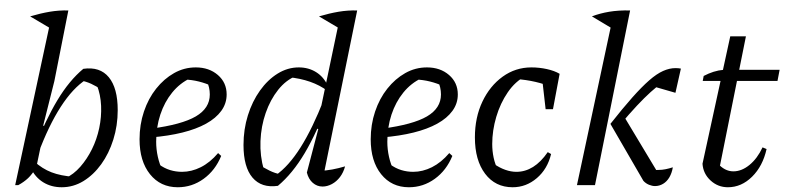

<svg xmlns="http://www.w3.org/2000/svg" viewBox="-20 -780 3308 809"><path d="M240 9Q196 9 162 -12Q128 -33 109 -73L124 -100Q158 -69 197 -54Q236 -39 291 -35L255 -29Q290 -45 318.5 -77.5Q347 -110 367.5 -151.5Q388 -193 398 -240Q408 -287 406 -334Q404 -381 388 -422L411 -400Q386 -417 364 -427Q342 -437 319 -441L343 -445Q287 -409 236 -330Q185 -251 141 -133L123 -150Q172 -275 222 -358Q272 -441 331 -490Q401 -500 438.5 -454.5Q476 -409 476 -316Q476 -251 457.5 -192Q439 -133 406.5 -88Q374 -43 331.5 -17Q289 9 240 9ZM44 0 198 -716 268 -736 209 -438 162 -251 169 -247 133 -75Q116 -46 98.5 -29.5Q81 -13 57 0ZM195 -659 107 -711Q151 -724 189.5 -730.5Q228 -737 268 -736Z M729 9Q656 9 612 -46Q568 -101 568 -193Q568 -255 586.5 -310Q605 -365 638 -406.5Q671 -448 713.5 -472Q756 -496 805 -496Q861 -496 898 -464Q935 -432 935 -382Q935 -344 912.5 -313Q890 -282 848.5 -259Q807 -236 748.5 -221.5Q690 -207 617 -201V-238Q746 -255 805 -289.5Q864 -324 864 -382Q864 -412 851 -439L876 -416Q848 -429 818 -436.5Q788 -444 756 -445L783 -451Q738 -430 705.5 -390Q673 -350 655.5 -297Q638 -244 638 -183Q638 -151 645 -119.5Q652 -88 666 -59L649 -88Q672 -71 696.5 -63.5Q721 -56 747 -56Q787 -56 826 -75.5Q865 -95 899 -135L912 -123Q887 -62 838 -26.5Q789 9 729 9Z M1340 -25 1326 -60Q1354 -61 1380.5 -66Q1407 -71 1434 -79Q1427 -53 1412.5 -34Q1398 -15 1378.5 -4.5Q1359 6 1339 6Q1316 6 1298 -9.5Q1280 -25 1273 -53L1321 -236L1314 -239L1414 -716L1485 -736ZM1151 3Q1082 13 1044 -31.5Q1006 -76 1006 -169Q1006 -235 1024.5 -294Q1043 -353 1075.5 -398.5Q1108 -444 1150 -470Q1192 -496 1239 -496Q1280 -496 1312 -476Q1344 -456 1361 -419L1360 -397Q1296 -445 1194 -455L1228 -460Q1185 -443 1152 -401.5Q1119 -360 1099.5 -304Q1080 -248 1077.5 -185.5Q1075 -123 1092 -64L1071 -86Q1094 -72 1116 -61Q1138 -50 1164 -45L1141 -41Q1196 -79 1246.5 -159Q1297 -239 1345 -362L1362 -348Q1315 -221 1264 -135Q1213 -49 1151 3ZM1412 -659 1324 -711Q1368 -724 1406.5 -730.5Q1445 -737 1485 -736ZM1449 -760H1450V-759Z M1703 9Q1630 9 1586 -46Q1542 -101 1542 -193Q1542 -255 1560.5 -310Q1579 -365 1612 -406.5Q1645 -448 1687.5 -472Q1730 -496 1779 -496Q1835 -496 1872 -464Q1909 -432 1909 -382Q1909 -344 1886.5 -313Q1864 -282 1822.5 -259Q1781 -236 1722.5 -221.5Q1664 -207 1591 -201V-238Q1720 -255 1779 -289.5Q1838 -324 1838 -382Q1838 -412 1825 -439L1850 -416Q1822 -429 1792 -436.5Q1762 -444 1730 -445L1757 -451Q1712 -430 1679.5 -390Q1647 -350 1629.5 -297Q1612 -244 1612 -183Q1612 -151 1619 -119.5Q1626 -88 1640 -59L1623 -88Q1646 -71 1670.5 -63.5Q1695 -56 1721 -56Q1761 -56 1800 -75.5Q1839 -95 1873 -135L1886 -123Q1861 -62 1812 -26.5Q1763 9 1703 9Z M2140 9Q2067 9 2024 -48Q1981 -105 1981 -201Q1981 -285 2012.5 -351.5Q2044 -418 2098 -457Q2152 -496 2219 -496Q2252 -496 2284 -489Q2316 -482 2338 -469L2310 -411Q2240 -441 2154 -447L2195 -460Q2151 -437 2119.5 -391Q2088 -345 2071 -287.5Q2054 -230 2054 -173Q2054 -144 2060 -115.5Q2066 -87 2079 -63L2062 -89Q2085 -73 2109 -64.5Q2133 -56 2156 -56Q2193 -56 2226 -76.5Q2259 -97 2288 -139L2302 -131Q2287 -68 2242 -29.5Q2197 9 2140 9ZM2279 -320 2262 -469H2338L2310 -320Z M2411 0 2564 -716 2635 -736 2487 0ZM2691 -18 2552 -258 2606 -295 2764 -32 2725 -63Q2731 -63 2737 -63.5Q2743 -64 2755 -64Q2770 -64 2784.5 -67Q2799 -70 2815 -75Q2811 -51 2800.5 -33Q2790 -15 2774 -5.5Q2758 4 2740 4Q2728 4 2714.5 -1.5Q2701 -7 2691 -18ZM2552 -258Q2604 -324 2644 -369Q2684 -414 2715.5 -441.5Q2747 -469 2774 -481Q2801 -493 2826 -493Q2833 -493 2838 -492.5Q2843 -492 2849 -491L2826 -389L2729 -417L2777 -437Q2748 -416 2721.5 -392Q2695 -368 2664 -335Q2633 -302 2590 -251ZM2561 -659 2474 -711Q2508 -724 2547 -730.5Q2586 -737 2635 -736Z M3047 9Q3005 9 2974 -19.5Q2943 -48 2940 -90L3057 -627H3123L3008 -54L3003 -93Q3033 -58 3070 -58Q3105 -58 3138 -85Q3171 -112 3193 -159L3210 -152Q3194 -80 3149 -35.5Q3104 9 3047 9ZM2941 -439 2945 -460Q2966 -471 2986.5 -477.5Q3007 -484 3030 -486H3265L3256 -439Z"/></svg>

Font: Piazzolla Thin
Style: Italic
Weight: 400
Italic angle: -11.3°
Version: Version 2.005